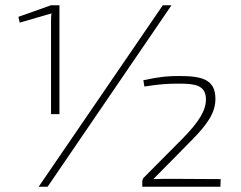

<svg xmlns="http://www.w3.org/2000/svg" viewBox="-20 -710 915 730"><path d="M206 -690H174L50 -646L55 -624L176 -659C174 -648 174 -637 174 -627V-276H206ZM632 -690H599L127 0H161ZM660 -421C623 -421 589 -419 525 -405L529 -381C586 -390 618 -392 660 -392C720 -392 761 -387 763 -335C764 -290 736 -247 677 -186L526 -34C523 -30 521 -25 521 -19V0H818L819 -29L640 -30C613 -30 589 -30 563 -29L709 -177C770 -239 799 -282 799 -334C799 -408 749 -421 660 -421Z"/></svg>

Font: Exo 2 Extra Light
Style: Regular
Weight: 250
Designer: Natanael Gama
Version: Version 1.001;PS 001.001;hotconv 1.0.88;makeotf.lib2.5.64775